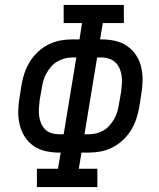

<svg xmlns="http://www.w3.org/2000/svg" viewBox="-20 -755 640 775"><path d="M129 0V-74H214L225 -139H219Q191 -139 164 -145Q137 -151 115.5 -166Q94 -181 80 -203Q66 -225 59.5 -251.5Q53 -278 53.5 -306Q54 -334 59 -362L67 -413Q71 -437 79 -460.5Q87 -484 100.5 -506Q114 -528 133.5 -546Q153 -564 176 -575.5Q199 -587 223 -591.5Q247 -596 272 -596H301L311 -662H237V-735H480V-662H395L384 -596H390Q418 -596 445 -590Q472 -584 493.5 -569Q515 -554 529.5 -532Q544 -510 550 -483.5Q556 -457 555.5 -429Q555 -401 550 -373L542 -322Q538 -298 530 -274.5Q522 -251 508.5 -229Q495 -207 475.5 -189Q456 -171 433 -159.5Q410 -148 386 -143.5Q362 -139 337 -139H309L298 -74H373V0ZM337 -213Q353 -213 368 -216.5Q383 -220 397 -228Q411 -236 422 -248.5Q433 -261 441 -275Q449 -289 453.5 -304Q458 -319 460 -334L469 -385Q471 -401 472 -417Q473 -433 471 -448.5Q469 -464 463 -478Q457 -492 446.5 -502.5Q436 -513 421 -518Q406 -523 390 -523H372L321 -213ZM219 -213H237L288 -523H272Q256 -523 241 -519Q226 -515 212 -507Q198 -499 187 -486.5Q176 -474 168 -460Q160 -446 155.5 -431Q151 -416 149 -401L140 -350Q138 -334 137 -318Q136 -302 138 -286.5Q140 -271 146 -257Q152 -243 162.5 -232.5Q173 -222 188 -217.5Q203 -213 219 -213Z"/></svg>

Font: Iosevka Curly Slab ExObl
Style: Regular
Weight: 400
Width: 7
Italic angle: -9°
Monospace: yes
Designer: Belleve Invis
Foundry: Belleve Invis
Version: Version 11.1.0; ttfautohint (v1.8.3)